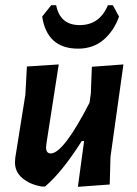

<svg xmlns="http://www.w3.org/2000/svg" viewBox="-20 -718 530 742"><path d="M416 -698 440 -654Q420 -598 380 -564Q340 -530 282 -530Q162 -530 143 -654L178 -698H197Q212 -621 288 -621Q365 -621 397 -698ZM207 -469 160 -167 158 -149Q158 -125 176 -125Q225 -125 326 -321L331 -356L335 -460L457 -469L407 -112L404 -5L281 4L305 -173H296Q220 -53 154 3H142Q95 -5 66 -30Q37 -55 38 -92L39 -108L78 -352L84 -461Z"/></svg>

Font: Alegreya Sans
Style: Bold Italic
Weight: 700
Italic angle: -7°
Designer: Juan Pablo del Peral
Foundry: Huerta Tipografica
Version: Version 2.007